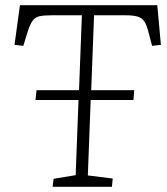

<svg xmlns="http://www.w3.org/2000/svg" viewBox="-20 -721 643 741"><path d="M183 0 187 -31 272 -45 283 -335H117L121 -373H285L296 -662H179Q150 -662 133 -658.5Q116 -655 105.5 -640.5Q95 -626 85 -593L70 -544L36 -548L57 -701H587L601 -548L567 -544L554 -593Q547 -623 537.5 -637.5Q528 -652 511 -657Q494 -662 465 -662H343L332 -373H498L495 -335H330L319 -44L415 -32L412 0Z"/></svg>

Font: Literata ExtraLight
Style: Italic
Weight: 250
Italic angle: -2°
Designer: Latin by Veronika Burian and Jose Scaglione. Greek by Irene Vlachou. Cyrillic by Vera Evstafieva
Foundry: TypeTogether
Version: Version 3.002